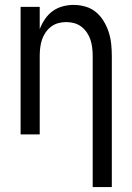

<svg xmlns="http://www.w3.org/2000/svg" viewBox="-20 -548 540 783"><path d="M358 215V-320Q358 -337 356 -353.5Q354 -370 349 -385.5Q344 -401 334.5 -415Q325 -429 312 -439Q299 -449 283 -453.5Q267 -458 250 -458Q233 -458 217 -453.5Q201 -449 188 -439Q175 -429 165.5 -415Q156 -401 151 -385.5Q146 -370 144 -353.5Q142 -337 142 -320V0H64V-520H142V-429Q150 -450 163 -469.5Q176 -489 194.5 -502.5Q213 -516 235.5 -522Q258 -528 280 -528Q305 -528 329 -521Q353 -514 371.5 -498.5Q390 -483 403 -461.5Q416 -440 423.5 -416.5Q431 -393 433.5 -368.5Q436 -344 436 -320V215Z"/></svg>

Font: Iosevka Term
Style: Regular
Weight: 400
Monospace: yes
Designer: Belleve Invis
Foundry: Belleve Invis
Version: Version 30.0.1